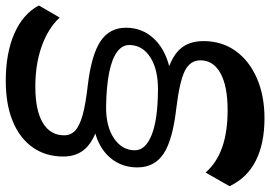

<svg xmlns="http://www.w3.org/2000/svg" viewBox="-174 -622 951 676"><g transform="rotate(90 302.0 -284.5)"><path d="M249.2 171.2Q150.9 171.2 81.8 140.6Q12.8 110 -16.2 54.7L26.3 -18.6Q64.1 22 127.2 44.6Q190.2 67.1 269.6 67.1Q352.9 67.1 396.9 40.8Q440.9 14.4 440.9 -34.4Q440.9 -57.9 424 -73.4Q407.1 -89 368.6 -99.7Q330 -110.3 263.7 -117.7Q157.7 -130.4 109.9 -162.3Q62.1 -194.1 62.1 -251.9Q62.1 -312.1 103.9 -353.8Q145.7 -395.6 218.9 -408.9L237.8 -391.3Q169.3 -408.9 139.3 -440.2Q109.2 -471.6 109.2 -524.9Q109.2 -589.3 143.4 -637.4Q177.7 -685.6 239.2 -712.6Q300.7 -739.7 380.4 -739.7Q470.1 -739.7 530.5 -709Q590.9 -678.3 620.1 -616.7L572 -532.4Q537.1 -572 482.9 -590.9Q428.8 -609.9 351.6 -609.9Q268.1 -609.9 222.5 -584.8Q176.9 -559.7 176.9 -514.1Q176.9 -478.1 213.7 -459.4Q250.6 -440.8 346.8 -429.1Q457.8 -416.4 505.8 -384.4Q553.9 -352.3 553.9 -292Q553.9 -250.4 534.8 -217.6Q515.7 -184.7 481.3 -164.1Q446.9 -143.4 400 -137.1L392.2 -158.8Q456.6 -141.3 486.1 -110.9Q515.6 -80.4 515.6 -31.7Q515.6 30.9 483.4 76.4Q451.2 122 391.6 146.6Q331.9 171.2 249.2 171.2ZM339.7 -182Q409.4 -181.4 451.5 -209.8Q493.6 -238.1 493.6 -283.3Q493.6 -320.9 439.5 -342.5Q385.4 -364.1 280.8 -364.7Q209.9 -365.2 167.3 -338.4Q124.7 -311.7 123 -266.4Q121.9 -239.6 146.7 -221.1Q171.4 -202.6 220.3 -192.8Q269.2 -183.1 339.7 -182Z"/></g></svg>

Font: Savate ExtraLight
Style: Italic
Weight: 200
Italic angle: -11°
Designer: Max Esnée
Foundry: Plomb Type
Version: Version 2.000